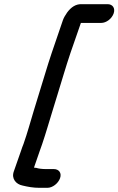

<svg xmlns="http://www.w3.org/2000/svg" viewBox="-20 -771 568 921"><path d="M496 -751H369C344 -751 322 -738 302 -711C293 -698 286 -686 282 -675L228 -517C205 -449 187 -384 165 -315L142 -240C125 -184 112 -135 93 -81C88 -70 85 -59 81 -48L46 52C34 86 57 113 88 119C113 125 139 130 170 130H207C232 130 259 109 268 84C277 59 263 40 238 40H199C183 40 165 38 153 34C150 34 148 34 143 33L171 -48C175 -59 178 -69 182 -79C201 -135 215 -185 233 -243L256 -318C277 -385 295 -449 318 -517L368 -661H465C490 -661 516 -681 525 -706C534 -731 521 -751 496 -751Z"/></svg>

Font: Electronic
Style: BlkSuIt
Weight: 900
Version: Version 1.011